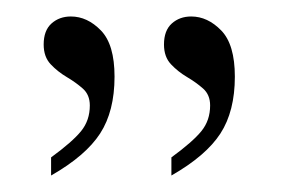

<svg xmlns="http://www.w3.org/2000/svg" viewBox="-20 -667 350 233"><path d="M42 -454V-476Q68 -495 78.5 -508Q89 -521 89 -539Q89 -552 80.5 -559.5Q72 -567 61 -573.5Q50 -580 41.5 -589Q33 -598 33 -613Q33 -630 42.5 -638.5Q52 -647 66 -647Q86 -647 102.5 -630Q119 -613 119 -574Q119 -532 101.5 -505Q84 -478 42 -454ZM188 -454V-476Q214 -495 224.5 -508Q235 -521 235 -539Q235 -552 226.5 -559.5Q218 -567 207 -573.5Q196 -580 187.5 -589Q179 -598 179 -613Q179 -630 188.5 -638.5Q198 -647 212 -647Q232 -647 248.5 -630Q265 -613 265 -574Q265 -532 247.5 -505Q230 -478 188 -454Z"/></svg>

Font: Noto Serif Hebrew Thin
Style: Regular
Weight: 250
Version: Version 2.003